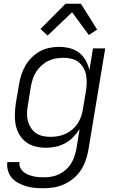

<svg xmlns="http://www.w3.org/2000/svg" viewBox="-20 -777 640 1020"><path d="M212 223Q188 223 164.5 221Q141 219 119.5 212.5Q98 206 78 195.5Q58 185 43.5 168.5Q29 152 22.5 130Q16 108 19 84H84Q81 100 87.5 113.5Q94 127 104.5 136Q115 145 128.5 150.5Q142 156 156.5 159.5Q171 163 186 164Q201 165 216 165Q236 165 256.5 161Q277 157 296 147.5Q315 138 331 123.5Q347 109 358 91Q369 73 375.5 53Q382 33 386 13L403 -92Q389 -69 369.5 -49Q350 -29 326 -16Q302 -3 275.5 2.5Q249 8 224 8Q195 8 167.5 1Q140 -6 118.5 -22Q97 -38 83 -62Q69 -86 63.5 -113.5Q58 -141 59 -170Q60 -199 64 -228L81 -328Q85 -353 93 -378.5Q101 -404 114.5 -427.5Q128 -451 148 -471Q168 -491 191.5 -504Q215 -517 241.5 -522.5Q268 -528 293 -528Q322 -528 350.5 -521Q379 -514 400 -497.5Q421 -481 434.5 -457Q448 -433 455 -405L474 -520H539L449 23Q444 50 434.5 77Q425 104 409 128Q393 152 370 171Q347 190 320.5 202Q294 214 266.5 218.5Q239 223 212 223ZM248 -50Q268 -50 288 -53.5Q308 -57 327 -65.5Q346 -74 362.5 -87.5Q379 -101 391 -118.5Q403 -136 410 -155.5Q417 -175 420 -195L437 -295Q440 -316 440.5 -338Q441 -360 437 -380Q433 -400 422.5 -418Q412 -436 396 -448Q380 -460 359.5 -465Q339 -470 318 -470Q298 -470 277 -466.5Q256 -463 236.5 -453.5Q217 -444 200.5 -429Q184 -414 172.5 -396Q161 -378 154.5 -358.5Q148 -339 144 -318L128 -218Q124 -197 123.5 -176Q123 -155 128 -135.5Q133 -116 143.5 -99Q154 -82 170 -70.5Q186 -59 206.5 -54.5Q227 -50 248 -50ZM233 -588 195 -623 328 -757H410L496 -620L452 -591L363 -712Z"/></svg>

Font: Iosevka Light Extended
Style: Italic
Weight: 300
Width: 7
Italic angle: -9°
Monospace: yes
Designer: Belleve Invis
Foundry: Belleve Invis
Version: Version 32.5.0; ttfautohint (v1.8.4)